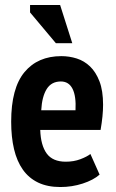

<svg xmlns="http://www.w3.org/2000/svg" viewBox="-20 -740 468 773"><path d="M381 -37Q356 -15 313 -1Q270 13 223 13Q171 13 133.5 -5Q96 -23 72 -57Q48 -91 36.5 -139.5Q25 -188 25 -250Q25 -385 78.5 -449.5Q132 -514 227 -514Q259 -514 289 -504.5Q319 -495 342.5 -472.5Q366 -450 380.5 -412.5Q395 -375 395 -318Q395 -296 392.5 -271Q390 -246 385 -217H142Q144 -155 168 -122Q192 -89 245 -89Q277 -89 303.5 -99Q330 -109 344 -120ZM225 -412Q187 -412 168 -381.5Q149 -351 146 -296H284Q287 -353 272 -382.5Q257 -412 225 -412ZM271 -566H205L101 -690V-720H222Z"/></svg>

Font: PT Sans Narrow
Style: Bold
Weight: 700
Width: 3
Designer: A.Korolkova, O.Umpeleva, V.Yefimov
Foundry: ParaType Ltd
Version: Version 2.003W OFL